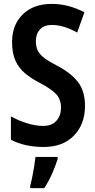

<svg xmlns="http://www.w3.org/2000/svg" viewBox="-20 -744 489 985"><path d="M416 -201Q416 -107 359.5 -48.5Q303 10 204 10Q156 10 114.5 1Q73 -8 36 -27V-147Q75 -125 119 -111.5Q163 -98 201 -98Q247 -98 270 -125Q293 -152 293 -191Q293 -233 269.5 -259.5Q246 -286 184 -319Q141 -341 109 -367.5Q77 -394 59.5 -432Q42 -470 42 -528Q42 -617 97 -670.5Q152 -724 245 -724Q291 -724 333 -712.5Q375 -701 413 -681L376 -577Q306 -616 246 -616Q206 -616 185 -593Q164 -570 164 -533Q164 -504 174 -484Q184 -464 208 -446Q232 -428 275 -406Q345 -369 380.5 -322.5Q416 -276 416 -201ZM276 61V71Q265 107 247 147.5Q229 188 207 221H135V209Q140 191 145.5 164Q151 137 155.5 109Q160 81 162 61Z"/></svg>

Font: Avrile Sans Condensed SemiBold
Style: Regular
Weight: 600
Width: 3
Designer: Monotype Design Team
Foundry: Monotype Imaging Inc.
Version: Version 2.001;September 10, 2019;FontCreator 11.5.0.2425 64-